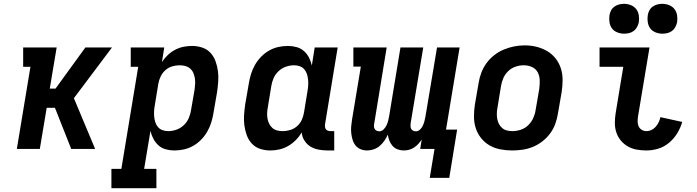

<svg xmlns="http://www.w3.org/2000/svg" viewBox="-20 -778 3640 1003"><path d="M68 0 139 -429H101V-530H276L240 -315H270L426 -530H565L366 -265L477 0H352L267 -215H224L188 0Z M562 205V104H614L702 -429H663V-530H838L826 -454Q839 -474 856.5 -490.5Q874 -507 895 -518Q916 -529 938.5 -533.5Q961 -538 983 -538Q1011 -538 1036.5 -529.5Q1062 -521 1079.5 -502Q1097 -483 1106 -458Q1115 -433 1118.5 -406.5Q1122 -380 1120 -352.5Q1118 -325 1114 -297L1095 -187Q1091 -162 1083.5 -138Q1076 -114 1063 -91Q1050 -68 1031 -48.5Q1012 -29 989 -16Q966 -3 941 2.5Q916 8 891 8Q868 8 846 2Q824 -4 808 -18.5Q792 -33 781.5 -52.5Q771 -72 766 -94L733 104H797V205ZM859 -93Q880 -93 901.5 -100.5Q923 -108 940 -124Q957 -140 966 -161Q975 -182 978 -203L997 -313Q999 -328 999.5 -343Q1000 -358 997.5 -372Q995 -386 989 -399Q983 -412 972 -421Q961 -430 947 -433.5Q933 -437 918 -437Q898 -437 878.5 -431Q859 -425 843.5 -411Q828 -397 819 -378Q810 -359 807 -340L789 -230Q786 -214 785 -198.5Q784 -183 785.5 -168Q787 -153 791.5 -139Q796 -125 805.5 -114Q815 -103 829 -98Q843 -93 859 -93Z M1392 8Q1364 8 1338.5 -0.5Q1313 -9 1295.5 -28Q1278 -47 1269 -72Q1260 -97 1256.5 -123.5Q1253 -150 1255 -177.5Q1257 -205 1261 -233L1280 -343Q1284 -368 1291.5 -392Q1299 -416 1312 -439Q1325 -462 1344 -481.5Q1363 -501 1386 -514Q1409 -527 1434 -532.5Q1459 -538 1484 -538Q1507 -538 1529 -532Q1551 -526 1567.5 -511.5Q1584 -497 1594 -477.5Q1604 -458 1609 -436L1624 -530H1744L1678 -129Q1677 -121 1678 -114Q1679 -107 1683 -102Q1687 -97 1693.5 -95Q1700 -93 1708 -93H1726V8H1691Q1667 8 1643.5 3.5Q1620 -1 1601.5 -12.5Q1583 -24 1570.5 -43.5Q1558 -63 1556 -86Q1543 -64 1525 -46Q1507 -28 1485.5 -15.5Q1464 -3 1440 2.5Q1416 8 1392 8ZM1457 -93Q1477 -93 1496.5 -99Q1516 -105 1532 -119Q1548 -133 1556.5 -152Q1565 -171 1568 -190L1586 -300Q1589 -316 1590 -331.5Q1591 -347 1589.5 -362Q1588 -377 1583.5 -391Q1579 -405 1569.5 -416Q1560 -427 1546 -432Q1532 -437 1517 -437Q1495 -437 1473.5 -429.5Q1452 -422 1435 -406Q1418 -390 1409 -369Q1400 -348 1397 -327L1379 -217Q1376 -202 1375.5 -187Q1375 -172 1377.5 -158Q1380 -144 1386.5 -131Q1393 -118 1403.5 -109Q1414 -100 1428 -96.5Q1442 -93 1457 -93Z M2225 151 2250 0H2175L2183 -49Q2175 -37 2165 -26Q2155 -15 2142.5 -7Q2130 1 2116.5 4.5Q2103 8 2089 8Q2072 8 2056.5 2Q2041 -4 2030.5 -16Q2020 -28 2014 -43.5Q2008 -59 2006 -75Q1999 -59 1988.5 -43.5Q1978 -28 1964 -16Q1950 -4 1932.5 2Q1915 8 1898 8Q1880 8 1864 1.5Q1848 -5 1837.5 -18Q1827 -31 1822 -47.5Q1817 -64 1815 -81.5Q1813 -99 1814.5 -117Q1816 -135 1819 -153L1865 -430H1826V-530H2000L1935 -133Q1933 -125 1933.5 -117.5Q1934 -110 1937.5 -104Q1941 -98 1948 -95Q1955 -92 1962 -92Q1974 -92 1984 -102Q1994 -112 1999.5 -124Q2005 -136 2008 -148Q2011 -160 2013 -172L2072 -530H2191L2125 -133Q2124 -125 2124.5 -117.5Q2125 -110 2128.5 -104Q2132 -98 2138.5 -95Q2145 -92 2153 -92Q2165 -92 2175 -102Q2185 -112 2190 -124Q2195 -136 2198 -148Q2201 -160 2203 -172L2263 -530H2381L2310 -101H2368L2327 151Z M2655 8Q2624 8 2593 2Q2562 -4 2536.5 -19Q2511 -34 2492.5 -57.5Q2474 -81 2465 -109.5Q2456 -138 2456 -169.5Q2456 -201 2461 -233L2480 -343Q2484 -370 2494 -397Q2504 -424 2521 -447.5Q2538 -471 2561.5 -489.5Q2585 -508 2611.5 -519Q2638 -530 2665.5 -535.5Q2693 -541 2721 -541Q2753 -541 2783 -533.5Q2813 -526 2838.5 -511Q2864 -496 2882.5 -472.5Q2901 -449 2910 -420.5Q2919 -392 2919 -360.5Q2919 -329 2914 -297L2895 -187Q2891 -160 2881.5 -133Q2872 -106 2855 -82.5Q2838 -59 2814.5 -40.5Q2791 -22 2764.5 -11Q2738 0 2710 4Q2682 8 2655 8ZM2657 -93Q2679 -93 2701 -100.5Q2723 -108 2739.5 -124Q2756 -140 2765.5 -161Q2775 -182 2778 -203L2797 -313Q2800 -336 2799.5 -358.5Q2799 -381 2789 -400Q2779 -419 2759 -428Q2739 -437 2716 -437Q2694 -437 2672.5 -429.5Q2651 -422 2634.5 -406Q2618 -390 2609 -369Q2600 -348 2597 -327L2579 -217Q2576 -202 2575.5 -187Q2575 -172 2577.5 -157.5Q2580 -143 2586.5 -130.5Q2593 -118 2603.5 -109Q2614 -100 2628 -96.5Q2642 -93 2657 -93Z M3357 8Q3331 8 3306 3.5Q3281 -1 3260 -13Q3239 -25 3223.5 -43.5Q3208 -62 3200 -85.5Q3192 -109 3192 -135Q3192 -161 3196 -186L3236 -429H3112V-530H3373L3313 -170Q3311 -156 3311 -142.5Q3311 -129 3316.5 -117.5Q3322 -106 3333 -99.5Q3344 -93 3357 -93Q3371 -93 3383.5 -99Q3396 -105 3405.5 -116Q3415 -127 3421 -139.5Q3427 -152 3430 -166L3544 -141Q3535 -110 3518 -82Q3501 -54 3475.5 -32.5Q3450 -11 3419 -1.5Q3388 8 3357 8ZM3440 -602Q3422 -602 3404.5 -609Q3387 -616 3377 -629.5Q3367 -643 3364 -661.5Q3361 -680 3364 -699Q3366 -712 3372.5 -724Q3379 -736 3390.5 -744Q3402 -752 3415 -755Q3428 -758 3440 -758Q3459 -758 3476 -751Q3493 -744 3503.5 -730.5Q3514 -717 3517 -698.5Q3520 -680 3517 -661Q3514 -648 3507.5 -636Q3501 -624 3490 -616Q3479 -608 3466 -605Q3453 -602 3440 -602ZM3240 -602Q3222 -602 3204.5 -609Q3187 -616 3177 -629.5Q3167 -643 3164 -661.5Q3161 -680 3164 -699Q3166 -712 3172.5 -724Q3179 -736 3190.5 -744Q3202 -752 3215 -755Q3228 -758 3240 -758Q3259 -758 3276 -751Q3293 -744 3303.5 -730.5Q3314 -717 3317 -698.5Q3320 -680 3317 -661Q3314 -648 3307.5 -636Q3301 -624 3290 -616Q3279 -608 3266 -605Q3253 -602 3240 -602Z"/></svg>

Font: Iosevka Curly Slab Extended
Style: Bold Italic
Weight: 700
Width: 7
Italic angle: -9°
Monospace: yes
Designer: Belleve Invis
Foundry: Belleve Invis
Version: Version 11.0.0; ttfautohint (v1.8.3)